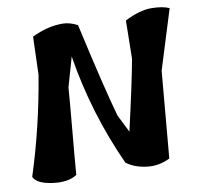

<svg xmlns="http://www.w3.org/2000/svg" viewBox="-82 -835 964 921"><g transform="rotate(-10 400.0 -374.5)"><path d="M583 -710Q656 -747 711.5 -747Q767 -747 800 -732L710 -443Q676 -60 673 -22Q620 5 561 -2Q502 -9 462 -39Q342 -302 297 -585L256 -442Q251 -373 238 -231.5Q225 -90 220 -22Q177 7 101.5 -3.5Q26 -14 10 -49Q84 -278 125 -526L131 -711Q206 -748 280 -748Q315 -748 353 -728Q422 -417 464 -268L507 -182Q561 -418 580 -524Z"/></g></svg>

Font: Tillana
Style: Bold
Weight: 700
Designer: Lipi Raval (Devanagari, Latin), Jonny Pinhorn (Latin)
Foundry: Indian Type Foundry
Version: Version 2.002;PS 1.0;hotconv 1.0.79;makeotf.lib2.5.61930; tt